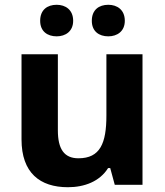

<svg xmlns="http://www.w3.org/2000/svg" viewBox="-20 -773 690 803"><path d="M148 -686C148 -642 178 -621 217 -621C254 -621 286 -642 286 -686C286 -732 254 -753 217 -753C178 -753 148 -732 148 -686ZM364 -686C364 -642 394 -621 433 -621C470 -621 502 -642 502 -686C502 -732 470 -753 433 -753C394 -753 364 -732 364 -686ZM576 -546H425V-290C425 -174 399 -111 308 -111C248 -111 222 -150 222 -228V-546H70V-190C70 -50 147 10 264 10C333 10 397 -14 432 -70H441L460 0H576Z"/></svg>

Font: Noto Sans Canadian Aboriginal
Style: Bold
Weight: 700
Designer: Monotype Design Team, Typotheque's Kevin King
Foundry: Monotype Imaging Inc.
Version: Version 2.004